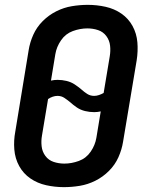

<svg xmlns="http://www.w3.org/2000/svg" viewBox="-20 -763 616 791"><path d="M243 8Q276 8 309 2.5Q342 -3 373 -18.5Q404 -34 429 -59Q454 -84 468 -115.5Q482 -147 487 -179L543 -514Q549 -552 546 -588.5Q543 -625 526 -656Q509 -687 480 -707Q451 -727 415 -735Q379 -743 342 -743H341Q309 -743 276 -737.5Q243 -732 212 -716.5Q181 -701 156 -676Q131 -651 117 -619.5Q103 -588 98 -556L43 -221Q36 -184 39 -147Q42 -110 59 -79Q76 -48 105 -28Q134 -8 170 0Q206 8 243 8ZM368 -368Q352 -368 339.5 -376Q327 -384 317 -393L316 -394Q303 -405 288 -415Q273 -425 254.5 -429.5Q236 -434 217 -434Q204 -434 190 -431L208 -540Q213 -570 231.5 -597Q250 -624 280 -635Q310 -646 340 -646Q363 -646 384 -639Q405 -632 418 -614.5Q431 -597 433.5 -575Q436 -553 432 -530L407 -380Q398 -375 388 -371.5Q378 -368 368 -368ZM245 -89Q222 -89 201 -96Q180 -103 167 -120.5Q154 -138 151.5 -160.5Q149 -183 153 -205L178 -355Q187 -361 197 -364.5Q207 -368 217 -368Q233 -368 245.5 -359.5Q258 -351 269 -342Q282 -330 297 -320Q312 -310 330.5 -305.5Q349 -301 368 -301Q381 -301 395 -304L377 -195Q372 -165 353.5 -138Q335 -111 305 -100Q275 -89 245 -89Z"/></svg>

Font: Iosevka Sparkle SmBdObl
Style: Regular
Weight: 600
Italic angle: -9°
Designer: Belleve Invis
Foundry: Belleve Invis
Version: Version 4.5.0; ttfautohint (v1.8.3)